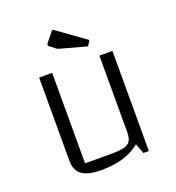

<svg xmlns="http://www.w3.org/2000/svg" viewBox="-128 -791 824 901"><g transform="rotate(-20 284.5 -340.5)"><path d="M465 -500V0H438L419 -50Q381 -20 334.5 -6Q288 8 225 8Q160 8 129.5 -14Q99 -36 99 -83V-500H164V-48H299Q359 -48 379.5 -62.5Q400 -77 400 -117V-500ZM365 -559 237 -594Q228 -597 224.5 -598.5Q221 -600 217 -604L194 -622Q188 -626 188 -630Q188 -633 194 -641L230 -686Q232 -689 235 -689Q236 -689 242 -685L381 -585Z"/></g></svg>

Font: Changa ExtraLight
Style: Regular
Weight: 250
Designer: Eduardo Rodriguez Tunni
Foundry: Eduardo Rodriguez Tunni
Version: Version 3.002; ttfautohint (v1.8.2)